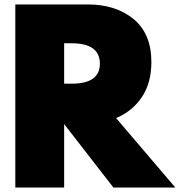

<svg xmlns="http://www.w3.org/2000/svg" viewBox="-20 -845 810 865"><path d="M49 -825H375Q502 -825 582 -759Q662 -693 662 -565Q662 -472 619.5 -408Q577 -344 503 -313L770 0H491L269 -286V0H49ZM269 -650V-468H303Q430 -468 430 -558Q430 -650 303 -650Z"/></svg>

Font: Spartan MB
Style: Regular
Weight: 900
Designer: Matt Bailey
Foundry: Matt Bailey
Version: Version 001.001